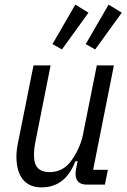

<svg xmlns="http://www.w3.org/2000/svg" viewBox="-20 -799 550 831"><path d="M199 -516 135 -194Q127 -156 127 -128Q127 -88 144.5 -71Q162 -54 194 -54Q248 -54 282 -95Q303 -121 318.5 -154.5Q334 -188 339 -216L399 -516H473L383 -64H447L434 0H356Q307 0 307 -47Q307 -55 308 -62Q309 -69 311 -77L316 -101H306Q263 12 160 12Q106 12 78.5 -23Q51 -58 51 -122Q51 -138 53.5 -156Q56 -174 61 -196L125 -516ZM248 -585 207 -608 306 -779 363 -744ZM392 -585 351 -608 450 -779 507 -744Z"/></svg>

Font: IBM Plex Sans Cond
Style: Italic
Weight: 400
Width: 3
Italic angle: -11°
Designer: Mike Abbink, Paul van der Laan, Pieter van Rosmalen
Foundry: Bold Monday
Version: Version 1.3